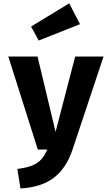

<svg xmlns="http://www.w3.org/2000/svg" viewBox="-20 -876 655 1125"><path d="M586.7 -544.6 405.1 0Q369.2 108.2 296.7 164.6Q224.1 221 100 228.2L81.5 113.8Q135.4 107.2 168.5 93.8Q201.5 80.5 221.8 57.7Q242.1 34.9 256.9 0H201.5L28.7 -544.6H200L305.6 -103.6L420.5 -544.6ZM385.6 -856.4 448.7 -734.4 206.7 -638.5 162.1 -720.5Z"/></svg>

Font: FiraCode Nerd Font
Style: Bold
Weight: 700
Designer: Carrois Corporate, Edenspiekermann AG, Nikita Prokopov
Foundry: Carrois Corporate, Edenspiekermann AG, Nikita Prokopov
Version: Version 6.002;Nerd Fonts 2.1.0